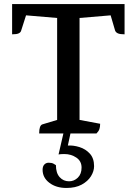

<svg xmlns="http://www.w3.org/2000/svg" viewBox="-20 -661 676 951"><path d="M174 0Q174 -40 190 -45L263 -67V-572L109 -585L85 -510Q83 -501 73 -496Q63 -491 40 -491V-641H597V-491Q574 -491 563.5 -496Q553 -501 550 -510L528 -585L374 -572V-67L476 -48Q476 -33 472.5 -22Q469 -11 458 0ZM309 270Q258 270 224.5 244.5Q191 219 191 180Q191 163 199.5 154Q208 145 221 145Q236 145 244.5 149.5Q253 154 257 157Q257 196 275.5 216.5Q294 237 322 237Q347 237 365.5 219Q384 201 384 169Q384 137 358 119.5Q332 102 299 102Q280 102 270 104L294 0H329L316 60Q343 58 373.5 67.5Q404 77 425 100Q446 123 446 162Q446 187 430.5 212Q415 237 384.5 253.5Q354 270 309 270Z"/></svg>

Font: Petrona SemiBold
Style: Regular
Weight: 600
Designer: Ringo R. Seeber
Foundry: Ringo R. Seeber
Version: Version 2.001; ttfautohint (v1.8.3)